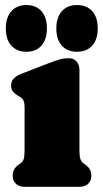

<svg xmlns="http://www.w3.org/2000/svg" viewBox="-20 -722 398 742"><path d="M287 -452V-142Q287 -116.5 290.8 -107Q294.5 -97.5 301 -92L308 -87Q320 -79 326.5 -68.5Q333 -58 333 -43Q333 -23 320.5 -11.5Q308 0 286 0H76Q54.5 0 41.8 -11.5Q29 -23 29 -43Q29 -58 35.5 -68.5Q42 -79 54 -87L61 -92Q68 -97.5 71.5 -107Q75 -116.5 75 -142V-305Q75 -327.5 69.5 -335.8Q64 -344 55 -349L48 -353Q37 -360 30 -368.5Q23 -377 23 -391Q23 -407 32.5 -418Q42 -429 63 -437L169 -478Q194.5 -488 211 -492.5Q227.5 -497 246 -497Q265 -497 276 -484.2Q287 -471.5 287 -452ZM82.1 -522Q45.3 -522 23.9 -545.5Q2.5 -569 2.5 -612Q2.5 -655 23.9 -678.8Q45.3 -702.5 82.1 -702.5Q119.3 -702.5 140.3 -678.8Q161.3 -655 161.3 -612Q161.3 -569.5 140.3 -545.8Q119.3 -522 82.1 -522ZM277.3 -522Q240.5 -522 219.1 -545.5Q197.7 -569 197.7 -612Q197.7 -655 219.1 -678.8Q240.5 -702.5 277.3 -702.5Q315.3 -702.5 336.5 -678.8Q357.7 -655 357.7 -612Q357.7 -569.5 336.5 -545.8Q315.3 -522 277.3 -522Z"/></svg>

Font: Fraunces SuperSoft
Style: Regular
Weight: 900
Version: Version 1.000;[b76b70a41]